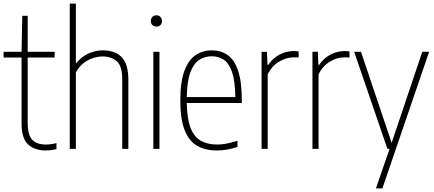

<svg xmlns="http://www.w3.org/2000/svg" viewBox="-20 -828 2413 1068"><path d="M234 9Q172 9 136 -25Q100 -59 100 -139V-508H0V-540H100L104 -740H134V-540H284V-508H134V-145Q134 -77 159.5 -50.5Q185 -24 236 -24Q262 -24 294 -32V2Q280.5 5 264.5 7Q248.5 9 234 9Z M368 0V-808H402V-478H405Q435 -514 473.5 -531Q512 -548 553 -548Q593 -548 625 -533.2Q657 -518.5 675.5 -483Q694 -447.5 694 -385V0H660V-387Q660 -460 630 -487Q600 -514 551 -514Q528 -514 500.5 -506Q473 -498 446.8 -478.5Q420.5 -459 402 -425V0Z M833 0V-540H867V0ZM850 -680Q836.5 -680 827.8 -688.5Q819 -697 819 -711Q819 -725.5 827.8 -734.2Q836.5 -743 850 -743Q863.5 -743 872.2 -734.2Q881 -725.5 881 -711Q881 -697 872.2 -688.5Q863.5 -680 850 -680Z M1187 9Q1121 9 1075.5 -17.8Q1030 -44.5 1006.5 -105.5Q983 -166.5 983 -270Q983 -373.5 1006 -434.5Q1029 -495.5 1068.5 -521.8Q1108 -548 1158 -548Q1208.5 -548 1246 -522Q1283.5 -496 1304.2 -435.2Q1325 -374.5 1325 -270V-255H1019Q1020.5 -167 1040 -116.8Q1059.5 -66.5 1096.8 -45.2Q1134 -24 1189 -24Q1212.5 -24 1239.2 -29Q1266 -34 1301 -45V-11Q1269 0 1241.2 4.5Q1213.5 9 1187 9ZM1158 -515Q1120 -515 1089 -495.5Q1058 -476 1039.2 -426.5Q1020.5 -377 1019 -288H1289Q1288 -377 1271 -426.5Q1254 -476 1224.8 -495.5Q1195.5 -515 1158 -515Z M1435 0V-540H1465L1468 -467H1472Q1498.5 -505.5 1536 -524.8Q1573.5 -544 1614 -544Q1623 -544 1629.8 -543.5Q1636.5 -543 1641 -542V-508Q1633.5 -509 1627.8 -509Q1622 -509 1613 -509Q1572 -509 1531.8 -484.8Q1491.5 -460.5 1469 -414V0Z M1718 0V-540H1748L1751 -467H1755Q1781.5 -505.5 1819 -524.8Q1856.5 -544 1897 -544Q1906 -544 1912.8 -543.5Q1919.5 -543 1924 -542V-508Q1916.5 -509 1910.8 -509Q1905 -509 1896 -509Q1855 -509 1814.8 -484.8Q1774.5 -460.5 1752 -414V0Z M2135 0 1950 -540H1988L2158.5 -33.5L2329 -540H2367L2107 220H2071L2147 0Z"/></svg>

Font: Encode Sans Condensed Thin
Style: Regular
Weight: 100
Width: 3
Designer: Multiple Designers
Foundry: Impallari Type
Version: Version 3.000; ttfautohint (v1.8.3) -l 8 -r 50 -G 200 -x 14 